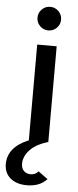

<svg xmlns="http://www.w3.org/2000/svg" viewBox="-98 -750 417 1021"><g transform="rotate(5 110.5 -239.0)"><path d="M172.5 -609.5Q154 -591 128 -591Q102 -591 83.5 -609.5Q65 -628 65 -654Q65 -680 83.5 -698.5Q102 -717 128 -717Q154 -717 172.5 -698.5Q191 -680 191 -654Q191 -628 172.5 -609.5ZM86 239Q31 239 -2 211.5Q-35 184 -35 136Q-35 46 76 0V-511H180V0Q115 19 83 53.5Q51 88 51 127Q51 152 65 165.5Q79 179 101 179Q127 179 142 160L193 197Q155 239 86 239Z"/></g></svg>

Font: Overpass Light
Style: Bold
Weight: 600
Designer: Delve Withrington, Thomas Jockin
Foundry: Delve Fonts
Version: Version 3.000;DELV;Overpass